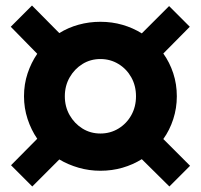

<svg xmlns="http://www.w3.org/2000/svg" viewBox="-20 -713 728 696"><path d="M97 -37 20 -114 115 -210Q93 -242 80 -281.5Q67 -321 67 -364Q67 -408 80 -447Q93 -486 115 -518L19 -616L96 -693L195 -593Q227 -613 265 -623.5Q303 -634 344 -634Q386 -634 424 -623Q462 -612 494 -592L593 -691L668 -616L572 -519Q595 -487 608 -447.5Q621 -408 621 -364Q621 -321 608 -281Q595 -241 572 -209L669 -112L594 -37L494 -136Q462 -116 424 -105Q386 -94 344 -94Q303 -94 265 -105Q227 -116 195 -135ZM344 -229Q380 -229 409.5 -247Q439 -265 456 -295.5Q473 -326 473 -364Q473 -402 456 -432.5Q439 -463 409.5 -481Q380 -499 344 -499Q308 -499 279 -481Q250 -463 232.5 -432.5Q215 -402 215 -364Q215 -326 232.5 -295.5Q250 -265 279 -247Q308 -229 344 -229Z"/></svg>

Font: Red Hat Text VF
Style: Regular
Weight: 400
Designer: Pentagram, MCKL
Foundry: Pentagram, MCKL
Version: Version 1.023